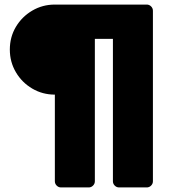

<svg xmlns="http://www.w3.org/2000/svg" viewBox="-20 -720 749 840"><path d="M247 100Q236 100 228 92Q220 84 220 73V-306Q166 -306 121 -332.5Q76 -359 49.5 -404Q23 -449 23 -503Q23 -558 49.5 -602.5Q76 -647 121 -673.5Q166 -700 220 -700H622Q633 -700 641 -692Q649 -684 649 -673V73Q649 84 641 92Q633 100 622 100H501Q490 100 482 92Q474 84 474 73V-550H395V73Q395 84 387 92Q379 100 368 100Z"/></svg>

Font: Rubik Light Black
Style: Regular
Weight: 900
Version: Version 2.104